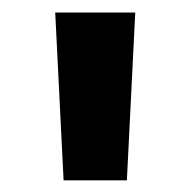

<svg xmlns="http://www.w3.org/2000/svg" viewBox="-20 -748 311 314"><path d="M84 -453.1 70.3 -727.5H201.2L187.5 -453.1Z"/></svg>

Font: Inter Display
Style: Bold
Weight: 700
Designer: Rasmus Andersson
Foundry: rsms
Version: Version 4.001;git-9221beed3